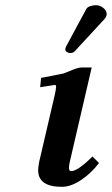

<svg xmlns="http://www.w3.org/2000/svg" viewBox="-20 -703 428 735"><path d="M331.1 -444.8 247.1 -83Q244.1 -69.8 244.1 -61Q244.1 -47.9 252 -47.9Q277.8 -47.9 334 -104L358.9 -79.1Q331.1 -41.5 291.5 -14.6Q252 12.2 216.8 12.2Q126 12.2 126 -51.8Q126 -60.5 129.9 -83L189 -336.9Q194.8 -362.3 194.8 -371.1Q194.8 -377.9 189.9 -377.9Q188 -377.9 133.8 -369.1L137.2 -404.8Q220.2 -420.9 224.1 -421.9Q230.5 -424.3 243.4 -429.7Q256.3 -435.1 258.8 -436Q280.8 -444.8 293.9 -444.8ZM347.2 -683.1Q361.8 -683.1 375 -673.1Q388.2 -663.1 388.2 -649.9V-646Q386.2 -636.2 378.9 -628.9L266.1 -506.8Q260.3 -500 248 -500Q242.2 -500 236.1 -503.9Q230 -507.8 230 -513.2Q230 -519 232.9 -524.9L310.1 -668Q314 -675.8 325.4 -679.4Q336.9 -683.1 347.2 -683.1Z"/></svg>

Font: Linux Libertine
Style: Bold Italic
Weight: 700
Italic angle: -11.5°
Designer: Philipp H. Poll
Foundry: Philipp H. Poll
Version: Version 4.0.5